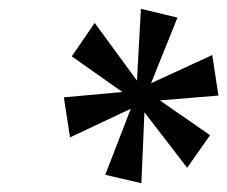

<svg xmlns="http://www.w3.org/2000/svg" viewBox="-20 -785 516 436"><path d="M301 -369 308 -530 405 -404 457 -478 343 -557 476 -568 462 -660 323 -596 383 -745 300 -765 291 -602 195 -733 143 -657 258 -576 125 -564 139 -473 277 -538 219 -388Z"/></svg>

Font: Noto Serif Condensed Semi
Style: Italic
Weight: 600
Width: 3
Italic angle: -12°
Designer: Monotype Design Team
Foundry: Monotype Imaging Inc.
Version: Version 1.901